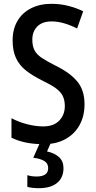

<svg xmlns="http://www.w3.org/2000/svg" viewBox="-20 -744 500 1004"><path d="M422 -199Q422 -137 396 -90Q370 -43 322 -16.5Q274 10 208 10Q108 10 40 -24V-126Q77 -106 121.5 -94.5Q166 -83 206 -83Q261 -83 290 -113.5Q319 -144 319 -189Q319 -220 308 -242.5Q297 -265 270 -284Q243 -303 197 -325Q149 -349 115.5 -375.5Q82 -402 64 -439.5Q46 -477 46 -534Q46 -591 71 -634Q96 -677 142 -700.5Q188 -724 249 -724Q296 -724 338.5 -713Q381 -702 415 -685L383 -595Q350 -612 316 -622Q282 -632 250 -632Q201 -632 175 -605.5Q149 -579 149 -537Q149 -504 160 -482Q171 -460 197.5 -442Q224 -424 270 -401Q346 -364 384 -318Q422 -272 422 -199ZM312 135Q312 185 278.5 212.5Q245 240 184 240Q146 240 123 233V172Q145 179 171 179Q232 179 232 135Q232 110 211 97.5Q190 85 154 81L190 0H247L226 48Q265 56 288.5 77.5Q312 99 312 135Z"/></svg>

Font: Noto Sans Lao UI Cond Med
Style: Regular
Weight: 500
Width: 3
Designer: Monotype Design Team
Foundry: Monotype Imaging Inc.
Version: Version 2.000; ttfautohint (v1.8.4.7-5d5b)